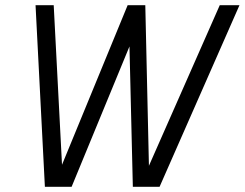

<svg xmlns="http://www.w3.org/2000/svg" viewBox="-20 -720 943 740"><path d="M153 0H256L479 -541L492 0H595L903 -700H827L554 -81L540 -700H472L219 -85L187 -700H117Z"/></svg>

Font: Uncut Sans
Style: Italic
Weight: 400
Italic angle: -11°
Designer: Kasper Nordkvist
Foundry: UNCUT.wtf
Version: Version 1.304;Glyphs 3.2 (3246)